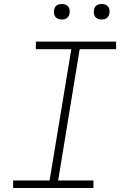

<svg xmlns="http://www.w3.org/2000/svg" viewBox="-20 -944 640 964"><path d="M46 0V-38H229L338 -697H160V-735H563V-697H380L272 -38H449V0ZM490 -846Q481 -846 472.5 -849Q464 -852 458.5 -859Q453 -866 451.5 -875.5Q450 -885 452 -895Q453 -901 456 -907Q459 -913 465 -917Q471 -921 477.5 -922.5Q484 -924 490 -924Q500 -924 508.5 -921Q517 -918 522.5 -911Q528 -904 529.5 -894.5Q531 -885 529 -875Q528 -869 524.5 -863Q521 -857 515.5 -853Q510 -849 503.5 -847.5Q497 -846 490 -846ZM290 -846Q281 -846 272.5 -849Q264 -852 258.5 -859Q253 -866 251.5 -875.5Q250 -885 252 -895Q253 -901 256 -907Q259 -913 265 -917Q271 -921 277.5 -922.5Q284 -924 290 -924Q300 -924 308.5 -921Q317 -918 322.5 -911Q328 -904 329.5 -894.5Q331 -885 329 -875Q328 -869 324.5 -863Q321 -857 315.5 -853Q310 -849 303.5 -847.5Q297 -846 290 -846Z"/></svg>

Font: Iosevka Curly XLtEx
Style: Italic
Weight: 200
Width: 7
Italic angle: -9°
Monospace: yes
Designer: Belleve Invis
Foundry: Belleve Invis
Version: Version 11.1.0; ttfautohint (v1.8.3)